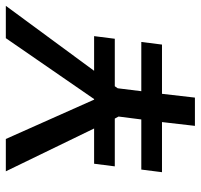

<svg xmlns="http://www.w3.org/2000/svg" viewBox="-35 -654 689 659"><g transform="rotate(-90 309.5 -324.5)"><path d="M486 -113 495 -184H326L336 -265L343 -275H506L515 -346H396L619 -649H508L299 -346H297L162 -649H51L198 -346H77L68 -275H232L239 -262L229 -184H57L48 -113H220L207 0H304L317 -113Z"/></g></svg>

Font: Gamestation Display
Style: Italic
Weight: 400
Designer: Jonas Hecksher
Foundry: Jonas Hecksher, Playtypeª, e-types AS
Version: Version 1.003